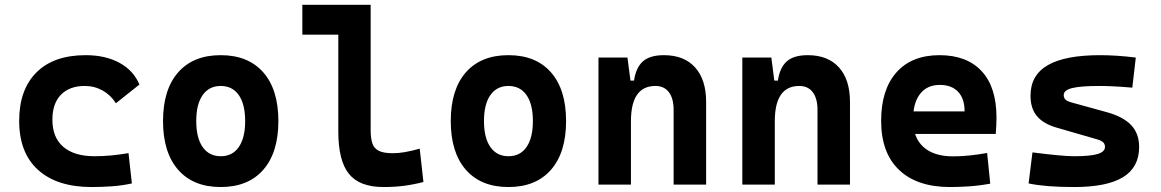

<svg xmlns="http://www.w3.org/2000/svg" viewBox="-20 -752 4728 782"><path d="M353.5 9.8Q212.4 9.8 135.3 -59.8Q58.1 -129.4 58.1 -259.8Q58.1 -386.7 128.4 -457Q198.6 -527.3 329.1 -527.3Q409.4 -527.3 466.7 -496.1Q523.9 -464.8 547.9 -407.7L452.1 -331.5Q430.8 -365.1 397.7 -383.5Q364.5 -401.9 325.2 -401.9Q263.2 -401.9 228.3 -366.2Q193.4 -330.5 193.4 -264.6Q193.4 -191.9 237.9 -153.8Q282.5 -115.7 365.2 -115.7Q400.3 -115.7 435.3 -119.1Q470.3 -122.6 503.4 -128.4L517.1 -4.9Q477.6 3.9 435.5 6.8Q393.4 9.8 353.5 9.8Z M878.9 9.8Q767.1 9.8 705.6 -60.5Q644 -130.9 644 -258.8Q644 -387.2 705.6 -457.3Q767.1 -527.3 878.9 -527.3Q990.8 -527.3 1052.3 -457.3Q1113.8 -387.2 1113.8 -258.8Q1113.8 -130.9 1052.3 -60.5Q990.8 9.8 878.9 9.8ZM879.2 -115.7Q926.8 -115.7 952.6 -153.1Q978.5 -190.5 978.5 -258.9Q978.5 -327.6 952.6 -364.7Q926.7 -401.9 878.9 -401.9Q831.5 -401.9 805.4 -364.7Q779.3 -327.5 779.3 -258.8Q779.3 -190.4 805.4 -153.1Q831.5 -115.7 879.2 -115.7Z M1542 9.8Q1444.3 9.8 1401.1 -43.9Q1357.9 -97.7 1357.9 -215.8V-732.4H1489.7V-220.7Q1489.7 -188.5 1496.6 -168Q1503.4 -147.5 1522.9 -137.7Q1542.5 -127.9 1581.1 -127.9Q1624 -127.9 1689.5 -146.5L1704.6 -10.7Q1663.1 0 1624.5 4.9Q1585.9 9.8 1542 9.8ZM1211.4 -610.8V-732.4H1366.7V-610.8Z M2050.8 9.8Q1939 9.8 1877.4 -60.5Q1815.9 -130.9 1815.9 -258.8Q1815.9 -387.2 1877.4 -457.3Q1939 -527.3 2050.8 -527.3Q2162.6 -527.3 2224.1 -457.3Q2285.6 -387.2 2285.6 -258.8Q2285.6 -130.9 2224.1 -60.5Q2162.6 9.8 2050.8 9.8ZM2051 -115.7Q2098.6 -115.7 2124.5 -153.1Q2150.4 -190.5 2150.4 -258.9Q2150.4 -327.6 2124.5 -364.7Q2098.5 -401.9 2050.8 -401.9Q2003.4 -401.9 1977.3 -364.7Q1951.2 -327.5 1951.2 -258.8Q1951.2 -190.4 1977.3 -153.1Q2003.4 -115.7 2051 -115.7Z M2723.6 0V-304.2Q2723.6 -351.1 2704.3 -376.5Q2685.1 -401.9 2649.3 -401.9Q2549.8 -401.9 2549.8 -258.3L2519.5 -423.8H2562.5Q2569.8 -476.1 2598.1 -501.7Q2626.5 -527.3 2684.1 -527.3Q2766.1 -527.3 2811 -477.5Q2856 -427.7 2856 -336.9V0ZM2417.5 0V-517.6H2535.6L2549.8 -408.2V0Z M3309.6 0V-304.2Q3309.6 -351.1 3290.3 -376.5Q3271 -401.9 3235.2 -401.9Q3135.7 -401.9 3135.7 -258.3L3105.5 -423.8H3148.4Q3155.8 -476.1 3184.1 -501.7Q3212.4 -527.3 3270 -527.3Q3352.1 -527.3 3397 -477.5Q3441.9 -427.7 3441.9 -336.9V0ZM3003.4 0V-517.6H3121.6L3135.7 -408.2V0Z M3849.6 9.8Q3715.2 9.8 3642 -59.8Q3568.8 -129.4 3568.8 -259.8Q3568.8 -386.7 3631 -457Q3693.2 -527.3 3806.6 -527.3Q3917.5 -527.3 3978 -462.4Q4038.6 -397.4 4038.6 -273.4Q4038.6 -238.3 4035.5 -206.5H3655.8V-298.3H3908.7Q3908.7 -350.5 3882.1 -378.4Q3855.5 -406.2 3807.6 -406.2Q3755.9 -406.2 3727.3 -369.4Q3698.7 -332.5 3698.7 -264.6Q3698.7 -191.5 3741 -153.4Q3783.3 -115.2 3861.3 -115.2Q3896.5 -115.2 3930.7 -118.9Q3964.8 -122.6 4000.5 -128.9L4013.2 -3.9Q3963.6 4.9 3922.4 7.3Q3881.3 9.8 3849.6 9.8Z M4354.5 9.8Q4295.4 9.8 4249.8 6.1Q4204.1 2.4 4169.4 -4.9L4185.1 -131.3Q4246.6 -123.5 4288.6 -119.6Q4330.6 -115.7 4354.5 -115.7Q4420.9 -115.7 4450.7 -124.8Q4480.5 -133.8 4480.5 -153.8Q4480.5 -165.5 4473.1 -172.4Q4465.8 -179.2 4449.7 -184.1L4281.2 -232.9Q4229.5 -248 4203.4 -279.1Q4177.2 -310.1 4177.2 -362.3Q4177.2 -445.8 4247.6 -486.6Q4317.9 -527.3 4460.9 -527.3Q4494.1 -527.3 4530 -524.9Q4565.9 -522.5 4606 -517.6L4591.8 -395Q4547.4 -398.9 4514.2 -400.4Q4481 -401.9 4458 -401.9Q4381.3 -401.9 4346.9 -393.3Q4312.5 -384.8 4312.5 -365.2Q4312.5 -353 4319.6 -346.4Q4326.7 -339.8 4341.8 -335.4L4486.8 -295.4Q4553.7 -277.3 4586.7 -242.9Q4619.6 -208.5 4619.6 -153.3Q4619.6 -70.8 4554.2 -30.5Q4488.8 9.8 4354.5 9.8Z"/></svg>

Font: Cascadia Mono
Style: Regular
Weight: 400
Monospace: yes
Designer: Aaron Bell
Foundry: Saja Typeworks
Version: Version 2404.023